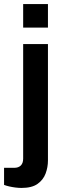

<svg xmlns="http://www.w3.org/2000/svg" viewBox="-49 -743 319 945"><path d="M65 -607V-723H187V-607ZM57 182Q43 182 27 180Q11 178 -4 174.5Q-19 171 -29 167V83H21Q42 83 53.5 71.5Q65 60 65 38V-526H187V47Q187 80 175.5 111Q164 142 136 162Q108 182 57 182Z"/></svg>

Font: Archivo SemiBold
Style: Regular
Weight: 600
Designer: Hector Gatti
Foundry: Omnibus-Type
Version: Version 2.001